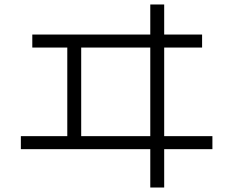

<svg xmlns="http://www.w3.org/2000/svg" viewBox="-20 -788 1040 856"><path d="M73 -123V-181H280V-576H124V-634H650V-768H712V-634H881V-576H712V-181H927V-123H712V48H650V-123ZM342 -181H650V-576H342Z"/></svg>

Font: Murecho Light
Style: Regular
Weight: 300
Designer: Neil Summerour
Foundry: Positype
Version: Version 1.010; ttfautohint (v1.8.3)